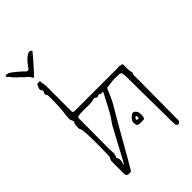

<svg xmlns="http://www.w3.org/2000/svg" viewBox="-290 -946 1042 1042"><g transform="rotate(-45 230.5 -425.0)"><path d="M439 0Q434 0 429.5 -4.5Q425 -9 425 -18Q425 -19 424.5 -43Q424 -67 424 -105.5Q424 -144 423 -188.5Q422 -233 422 -275Q422 -317 421.5 -349Q421 -381 421 -393Q420 -418 406.5 -419Q393 -420 368 -420Q354 -420 334.5 -417Q315 -414 305 -414Q295 -392 283 -364Q271 -336 260 -319Q249 -301 231 -270Q213 -239 191.5 -201.5Q170 -164 148.5 -126Q127 -88 108 -55Q89 -22 76 -1Q76 -1 67 0.5Q58 2 49 -1.5Q40 -5 40 -20V-111Q40 -125 49 -135Q50 -136 50.5 -152Q51 -168 51.5 -193.5Q52 -219 52 -246Q52 -285 50 -318.5Q48 -352 43 -358Q41 -360 40.5 -365Q40 -370 40 -374Q40 -384 41 -393Q42 -402 49 -411Q50 -413 45 -422.5Q40 -432 40 -439Q40 -460 44.5 -488Q49 -516 49 -574V-605Q49 -616 43.5 -622Q38 -628 44 -636Q48 -643 48 -647Q48 -652 44 -655.5Q40 -659 40 -666Q40 -674 44 -680.5Q48 -687 49 -694Q52 -697 59 -697Q66 -697 73 -697Q73 -683 74.5 -678.5Q76 -674 77 -669.5Q78 -665 78 -651V-461Q78 -449 91 -449H417Q425 -449 431 -450Q437 -451 439 -449Q444 -445 450 -447Q456 -449 456 -432V-410Q456 -403 456.5 -395.5Q457 -388 461 -374Q455 -367 455.5 -360Q456 -353 456 -346L454 -18Q454 -9 449 -4.5Q444 0 439 0ZM72 -52Q74 -51 84.5 -70Q95 -89 110.5 -118Q126 -147 142.5 -178Q159 -209 172.5 -234Q186 -259 194 -269Q206 -284 221 -311Q236 -338 250.5 -366.5Q265 -395 275 -414Q267 -415 255 -415Q251 -420 247 -420Q244 -420 239.5 -417.5Q235 -415 232 -415Q226 -415 222 -420Q218 -425 211 -423Q198 -419 185.5 -418Q173 -417 162 -417Q152 -417 142.5 -417.5Q133 -418 123 -418Q107 -418 89 -415Q79 -414 79 -404Q79 -374 79 -334Q79 -294 78.5 -251.5Q78 -209 78 -171Q78 -164 79 -155.5Q80 -147 80 -139Q80 -132 78 -124.5Q76 -117 71 -109Q79 -100 79 -86Q79 -77 77.5 -71.5Q76 -66 72 -52ZM323 -151Q319 -151 308 -150.5Q297 -150 287 -152Q277 -154 275 -159Q274 -167 272.5 -177Q271 -187 279 -197Q283 -204 295 -213.5Q307 -223 314 -218Q334 -209 334 -178Q334 -171 331.5 -161Q329 -151 323 -151ZM308 -175Q310 -175 310.5 -178Q311 -181 311 -183Q311 -191 307 -194Q305 -196 301.5 -192.5Q298 -189 297 -187Q295 -185 295 -182.5Q295 -180 295 -177Q296 -175 301.5 -175Q307 -175 308 -175ZM138 -850Q145 -852 150 -850Q152 -850 155 -847.5Q158 -845 160 -843Q161 -842 151 -830.5Q141 -819 126 -801.5Q111 -784 95.5 -767Q80 -750 69 -738Q67 -734 63 -734.5Q59 -735 57 -739Q53 -750 45 -757Q37 -764 29 -771Q22 -777 18.5 -781.5Q15 -786 7 -793Q1 -796 -5 -803.5Q-11 -811 -16 -814Q-20 -821 -26 -827.5Q-32 -834 -38 -840Q-42 -849 -36 -850Q-30 -851 -22 -849Q-17 -849 -5.5 -841Q6 -833 19.5 -821.5Q33 -810 44 -800Q55 -790 59 -785Q64 -783 66 -783Q68 -783 74 -786Q76 -787 79.5 -792.5Q83 -798 85 -801Q87 -803 93.5 -811.5Q100 -820 102 -822Q105 -826 114.5 -834.5Q124 -843 138 -850Z"/></g></svg>

Font: Sankofa Display
Style: Regular
Weight: 400
Designer: Batsirai Madzonga
Foundry: Batsirai Madzonga
Version: Version 1.000; ttfautohint (v1.8.4.7-5d5b)